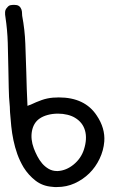

<svg xmlns="http://www.w3.org/2000/svg" viewBox="-21 -754 502 774"><path d="M7.8 -723.6Q13.7 -731.4 20.5 -732.9Q27.3 -734.4 36.1 -734.4Q47.9 -734.4 54.2 -730.5Q60.5 -726.6 62.5 -721.7Q66.4 -715.8 67.4 -707Q68.4 -698.2 68.4 -690.4Q79.1 -633.8 81.1 -577.6Q83 -521.5 85 -462.9Q85.9 -429.7 86.9 -395.5Q87.9 -361.3 89.8 -327.1Q93.8 -329.1 96.7 -330.1Q99.6 -331.1 102.5 -332Q125 -342.8 147 -350.6Q168.9 -358.4 193.4 -360.4Q199.2 -360.4 205.1 -360.8Q210.9 -361.3 215.8 -361.3Q321.3 -361.3 369.1 -288.1Q403.3 -237.3 399.4 -183.6Q396.5 -147.5 380.4 -113.8Q364.3 -80.1 338.9 -55.2Q313.5 -30.3 280.3 -15.1Q247.1 0 209 0Q204.1 0 198.7 0Q193.4 0 188.5 -1Q150.4 -3.9 122.1 -25.9Q93.8 -47.9 74.2 -79.1Q58.6 -105.5 48.8 -132.8Q39.1 -160.2 33.2 -188.5Q27.3 -216.8 24.4 -245.1Q21.5 -273.4 19.5 -300.8Q19.5 -305.7 19 -311.5Q18.6 -317.4 18.6 -323.2Q14.6 -362.3 14.2 -400.9Q13.7 -439.5 12.7 -477.5Q11.7 -529.3 10.3 -581.1Q8.8 -632.8 1 -684.6Q-1 -694.3 -0.5 -705.1Q0 -715.8 7.8 -723.6ZM115.2 -156.2Q121.1 -140.6 129.4 -124.5Q137.7 -108.4 148.9 -95.2Q160.2 -82 175.3 -73.2Q190.4 -64.5 209 -64.5H211.9Q246.1 -66.4 275.9 -90.8Q305.7 -115.2 317.4 -151.4Q331.1 -194.3 321.8 -227.5Q312.5 -260.7 281.2 -279.3Q268.6 -287.1 250.5 -291.5Q232.4 -295.9 212.9 -295.9Q190.4 -295.9 170.9 -290.5Q151.4 -285.2 137.7 -275.4Q114.3 -258.8 107.9 -226.1Q101.6 -193.4 115.2 -156.2Z"/></svg>

Font: Scriphy
Style: Regular
Weight: 400
Designer: Ala M. Lockhart
Foundry: Ala M. Lockhart
Version: Version 1.0 2021